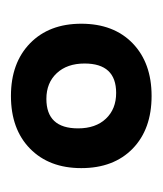

<svg xmlns="http://www.w3.org/2000/svg" viewBox="6 -563 292 344"><g transform="rotate(90 152.0 -391.0)"><path d="M151.9 -264.6Q92.8 -264.6 57.6 -298.8Q22.5 -333 22.5 -390.6Q22.5 -448.7 57.6 -482.7Q92.8 -516.6 151.9 -516.6Q211.4 -516.6 246.3 -482.7Q281.2 -448.7 281.2 -390.6Q281.2 -333 246.3 -298.8Q211.4 -264.6 151.9 -264.6ZM157.2 -328.1Q210 -328.1 210 -384.8Q210 -416.5 192.6 -434.8Q175.3 -453.1 146.5 -453.1Q93.8 -453.1 93.8 -396.5Q93.8 -365.2 111.1 -346.7Q128.4 -328.1 157.2 -328.1Z"/></g></svg>

Font: Markazi Text
Style: Bold
Weight: 700
Designer: Borna Izadpanah (Arabic designer), Fiona Ross (Arabic design director) and Florian Runge (Latin designer)
Foundry: Borna Izadpanah and Florian Runge
Version: Version 1.001; ttfautohint (v1.8.3)